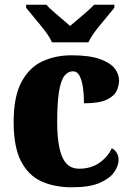

<svg xmlns="http://www.w3.org/2000/svg" viewBox="-20 -786 559 816"><path d="M286 10Q211 10 155.5 -15.5Q100 -41 69 -101.5Q38 -162 38 -267Q38 -375 71 -437Q104 -499 159.5 -525Q215 -551 284 -551Q360 -551 404.5 -535Q449 -519 467.5 -495Q486 -471 486 -444Q486 -423 476 -400.5Q466 -378 434 -362.5Q402 -347 337 -347Q337 -383 332.5 -414Q328 -445 318 -464Q308 -483 290 -483Q269 -483 254 -464Q239 -445 231 -398Q223 -351 223 -268Q223 -169 244.5 -119Q266 -69 316 -69Q367 -69 403 -94.5Q439 -120 455 -156Q469 -149 476.5 -135.5Q484 -122 484 -107Q484 -81 465 -54Q446 -27 403 -8.5Q360 10 286 10ZM201 -606Q191 -629 170.5 -655.5Q150 -682 128 -708Q106 -734 91 -753V-766H177Q186 -755 205 -738.5Q224 -722 244 -705Q264 -688 278 -676Q292 -688 312.5 -705Q333 -722 351.5 -738.5Q370 -755 380 -766H466V-753Q451 -734 429 -708Q407 -682 386.5 -655.5Q366 -629 356 -606Z"/></svg>

Font: Noto Serif Lao SemiCondensed Black
Style: Regular
Weight: 900
Width: 4
Designer: Monotype Design Team
Foundry: Monotype Imaging Inc.
Version: Version 2.003; ttfautohint (v1.8.4.7-5d5b)